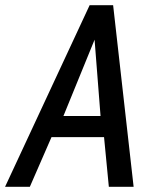

<svg xmlns="http://www.w3.org/2000/svg" viewBox="-58 -720 590 740"><path d="M-38.5 0 287.5 -700H378L457 0H361.5L343 -191.5H140.5L57 0ZM186.5 -273H329.5L306.5 -567Z"/></svg>

Font: Cabin Condensed
Style: Italic
Weight: 400
Width: 3
Italic angle: -10°
Designer: Pablo Impallari
Foundry: Pablo Impallari. http://www.impallari.com Igino Marini. http://www.ikern.com
Version: Version 3.001; ttfautohint (v1.8.3)